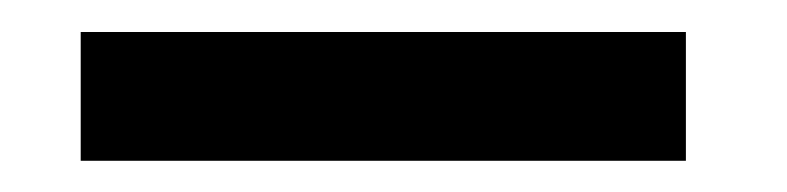

<svg xmlns="http://www.w3.org/2000/svg" viewBox="-20 -832 504 123"><path d="M31.7 -811.5H419.4V-729H31.7Z"/></svg>

Font: Reddit Sans
Style: Bold
Weight: 700
Designer: Stephen Hutchings
Foundry: Reddit
Version: Version 1.013